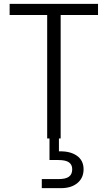

<svg xmlns="http://www.w3.org/2000/svg" viewBox="-20 -719 560 997"><path d="M30 -699H489V-641H295V0H225V-641H30ZM286 67Q344 65 379 89.5Q414 114 414 160Q414 205 382 231.5Q350 258 297 258H197V211H283Q321 211 338 198.5Q355 186 355 160Q355 136 338 124Q321 112 283 112H237V-7H286Z"/></svg>

Font: Poppins Light
Style: Regular
Weight: 300
Designer: Ninad Kale (Devanagari), Jonny Pinhorn (Latin)
Version: Version 5.002